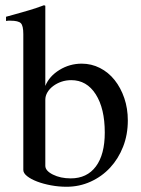

<svg xmlns="http://www.w3.org/2000/svg" viewBox="-20 -703 540 733"><path d="M153 -375Q168 -412 207 -436Q246 -460 292 -460Q329 -460 361.5 -443.5Q394 -427 417.5 -397.5Q441 -368 454.5 -328.5Q468 -289 468 -243Q468 -189 450 -143Q432 -97 400.5 -63Q369 -29 326 -9.5Q283 10 234 10Q204 10 174.5 4.5Q145 -1 121.5 -10Q98 -19 83.5 -30.5Q69 -42 69 -54V-573Q69 -605 59.5 -614.5Q50 -624 20 -624Q15 -624 11.5 -624Q8 -624 3 -623V-639L32 -647Q50 -652 64 -656Q78 -660 91.5 -664Q105 -668 118.5 -672.5Q132 -677 148 -683L153 -681ZM153 -70Q153 -51 182 -36.5Q211 -22 250 -22Q312 -22 346 -67.5Q380 -113 380 -197Q380 -289 345.5 -343Q311 -397 252 -397Q232 -397 214.5 -391Q197 -385 183 -374.5Q169 -364 161 -350.5Q153 -337 153 -322Z"/></svg>

Font: Klingon pIqaD Mandel
Style: Regular
Weight: 400
Width: 0
Designer: Mike Neff (qa'vaj)
Foundry: Mike Neff and Michael Everson
Version: Version 2.003